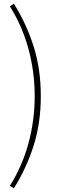

<svg xmlns="http://www.w3.org/2000/svg" viewBox="-20 -824 339 1035"><path d="M55 191 33 178Q99 74 133 -50Q167 -174 167 -306Q167 -438 133 -562Q99 -686 33 -790L55 -804Q123 -695 161.5 -573Q200 -451 200 -306Q200 -161 161.5 -39.5Q123 82 55 191Z"/></svg>

Font: Noto Sans SC Thin Thin
Style: Regular
Weight: 250
Version: Version 2.004-H2;hotconv 1.0.118;makeotfexe 2.5.65603